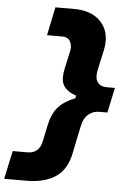

<svg xmlns="http://www.w3.org/2000/svg" viewBox="-109 -822 649 992"><g transform="rotate(5 215.5 -326.0)"><path d="M-49 126.5 -17.5 -20H58Q119 -20 132.5 -83L151 -170.5Q163.5 -230 194.2 -264.2Q225 -298.5 281 -320L283.5 -333.5Q235 -351 217.5 -380.5Q207.5 -397.5 207.5 -424Q207.5 -443 212.5 -466.5L232.5 -558Q235 -569 235 -579Q235 -597 227 -611Q215 -632 185 -632H107L137.5 -779H236.5Q299.5 -779 341.8 -753.5Q384 -728 401.5 -684Q411.5 -658 411.5 -627Q411.5 -606.5 407 -584Q401 -556.5 395 -529Q389 -501.5 383 -474Q380 -459.5 380 -447Q380 -425 390 -412Q405 -391 437 -391H480L452.5 -261H410Q378 -261 353.8 -240.5Q329.5 -220 321.5 -178.5Q313.5 -141.5 306.2 -106.2Q299 -71 291.5 -34Q274 50.5 216.8 88.5Q159.5 126.5 66 126.5Z"/></g></svg>

Font: Heraclito ExtraBold
Style: Italic
Weight: 800
Italic angle: -12°
Designer: Kostas Bartsokas (font) & Cristiano Sobral (main changes)
Foundry: Kostas Bartsokas (font) & Cristiano Sobral (main changes)
Version: Version 1.00;July 8, 2020;FontCreator 13.0.0.2655 64-bit